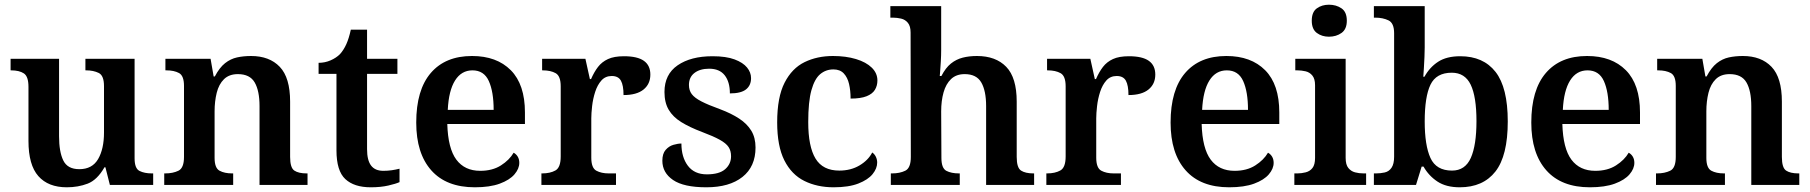

<svg xmlns="http://www.w3.org/2000/svg" viewBox="-20 -786 7694 816"><path d="M264 10Q185 10 143 -37.5Q101 -85 101 -187V-417Q101 -461 81.5 -474Q62 -487 27 -487H25V-536H231V-207Q231 -141 249 -104Q267 -67 317 -67Q372 -67 397 -110Q422 -153 422 -223V-420Q422 -465 399.5 -476Q377 -487 346 -487H343V-536H552V-113Q552 -70 573 -59.5Q594 -49 625 -49H631V0H447L428 -75H424Q393 -21 352.5 -5.5Q312 10 264 10Z M678 0V-49H682Q715 -49 738.5 -60.5Q762 -72 762 -119V-421Q762 -464 741 -475.5Q720 -487 687 -487H683V-536H875L888 -461H893Q913 -499 936.5 -517.5Q960 -536 987.5 -542Q1015 -548 1047 -548Q1125 -548 1169 -502Q1213 -456 1213 -354V-119Q1213 -73 1231 -61Q1249 -49 1283 -49H1287V0H1083V-335Q1083 -400 1062.5 -435.5Q1042 -471 991 -471Q954 -471 932 -449.5Q910 -428 901 -391.5Q892 -355 892 -313V-115Q892 -72 913 -60.5Q934 -49 967 -49H971V0Z M1556 10Q1485 10 1447.5 -25Q1410 -60 1410 -147V-472H1334V-519Q1361 -519 1385 -529.5Q1409 -540 1425 -556Q1441 -574 1452 -598.5Q1463 -623 1471 -660H1540V-536H1669V-472H1540V-152Q1540 -105 1557 -82.5Q1574 -60 1609 -60Q1628 -60 1645 -62.5Q1662 -65 1678 -69V-12Q1663 -5 1630.5 2.5Q1598 10 1556 10Z M1998 10Q1877 10 1813 -62Q1749 -134 1749 -265Q1749 -404 1811 -476Q1873 -548 1986 -548Q2091 -548 2151 -487.5Q2211 -427 2211 -308V-259H1881Q1884 -155 1919.5 -107.5Q1955 -60 2021 -60Q2073 -60 2109 -83Q2145 -106 2163 -137Q2174 -131 2180.5 -120Q2187 -109 2187 -94Q2187 -69 2166.5 -45Q2146 -21 2104 -5.5Q2062 10 1998 10ZM2078 -319Q2078 -396 2057.5 -441.5Q2037 -487 1988 -487Q1941 -487 1914 -444Q1887 -401 1883 -319Z M2281 0V-49H2284Q2318 -49 2340.5 -61.5Q2363 -74 2363 -121V-419Q2363 -463 2341.5 -475Q2320 -487 2287 -487H2284V-536H2468L2487 -450H2492Q2505 -480 2521.5 -501.5Q2538 -523 2564 -535Q2590 -547 2632 -547Q2689 -547 2716.5 -527.5Q2744 -508 2744 -469Q2744 -429 2715 -405.5Q2686 -382 2630 -382Q2630 -423 2619 -443Q2608 -463 2580 -463Q2553 -463 2536 -444Q2519 -425 2509.5 -395.5Q2500 -366 2496.5 -335Q2493 -304 2493 -283V-116Q2493 -72 2514.5 -60.5Q2536 -49 2567 -49H2598V0Z M2982 10Q2886 10 2840.5 -21Q2795 -52 2795 -103Q2795 -133 2809 -149Q2823 -165 2842 -170.5Q2861 -176 2876 -176Q2876 -118 2903.5 -81.5Q2931 -45 2984 -45Q3037 -45 3062 -67Q3087 -89 3087 -122Q3087 -145 3076.5 -161Q3066 -177 3039 -192Q3012 -207 2964 -225Q2911 -245 2875.5 -267Q2840 -289 2822 -319.5Q2804 -350 2804 -395Q2804 -470 2860 -508.5Q2916 -547 3008 -547Q3066 -547 3102 -533.5Q3138 -520 3155 -499Q3172 -478 3172 -454Q3172 -423 3150.5 -406Q3129 -389 3082 -389Q3082 -438 3060 -466Q3038 -494 2994 -494Q2955 -494 2931.5 -476Q2908 -458 2908 -425Q2908 -402 2920 -386Q2932 -370 2961 -355Q2990 -340 3040 -322Q3088 -304 3121.5 -282Q3155 -260 3173 -230.5Q3191 -201 3191 -159Q3191 -78 3135.5 -34Q3080 10 2982 10Z M3523 10Q3453 10 3398.5 -17Q3344 -44 3313.5 -104.5Q3283 -165 3283 -266Q3283 -373 3314.5 -434.5Q3346 -496 3399.5 -522Q3453 -548 3520 -548Q3575 -548 3618 -535Q3661 -522 3685 -498.5Q3709 -475 3709 -444Q3709 -422 3698.5 -404.5Q3688 -387 3663 -377Q3638 -367 3595 -367Q3595 -401 3588.5 -429Q3582 -457 3566 -474Q3550 -491 3522 -491Q3490 -491 3466 -471Q3442 -451 3428.5 -402.5Q3415 -354 3415 -267Q3415 -163 3446 -112Q3477 -61 3547 -61Q3596 -61 3633 -83Q3670 -105 3687 -138Q3697 -131 3702.5 -119.5Q3708 -108 3708 -95Q3708 -70 3688.5 -46Q3669 -22 3628 -6Q3587 10 3523 10Z M3766 0V-49H3771Q3804 -49 3827.5 -60.5Q3851 -72 3851 -119L3850 -648Q3850 -675 3838.5 -689Q3827 -703 3809.5 -707Q3792 -711 3775 -711H3764V-760H3980V-574Q3980 -551 3978.5 -525Q3977 -499 3975.5 -481Q3974 -463 3974 -463H3981Q3999 -498 4021.5 -516Q4044 -534 4071.5 -541Q4099 -548 4132 -548Q4212 -548 4256.5 -502Q4301 -456 4301 -354V-119Q4301 -73 4319.5 -61Q4338 -49 4372 -49H4375V0H4171V-335Q4171 -400 4150.5 -435.5Q4130 -471 4080 -471Q4044 -471 4022 -450Q4000 -429 3990 -393Q3980 -357 3980 -313L3981 -115Q3981 -71 4002 -60Q4023 -49 4056 -49H4059V0Z M4427 0V-49H4430Q4464 -49 4486.5 -61.5Q4509 -74 4509 -121V-419Q4509 -463 4487.5 -475Q4466 -487 4433 -487H4430V-536H4614L4633 -450H4638Q4651 -480 4667.5 -501.5Q4684 -523 4710 -535Q4736 -547 4778 -547Q4835 -547 4862.5 -527.5Q4890 -508 4890 -469Q4890 -429 4861 -405.5Q4832 -382 4776 -382Q4776 -423 4765 -443Q4754 -463 4726 -463Q4699 -463 4682 -444Q4665 -425 4655.5 -395.5Q4646 -366 4642.5 -335Q4639 -304 4639 -283V-116Q4639 -72 4660.5 -60.5Q4682 -49 4713 -49H4744V0Z M5204 10Q5083 10 5019 -62Q4955 -134 4955 -265Q4955 -404 5017 -476Q5079 -548 5192 -548Q5297 -548 5357 -487.5Q5417 -427 5417 -308V-259H5087Q5090 -155 5125.5 -107.5Q5161 -60 5227 -60Q5279 -60 5315 -83Q5351 -106 5369 -137Q5380 -131 5386.5 -120Q5393 -109 5393 -94Q5393 -69 5372.5 -45Q5352 -21 5310 -5.5Q5268 10 5204 10ZM5284 -319Q5284 -396 5263.5 -441.5Q5243 -487 5194 -487Q5147 -487 5120 -444Q5093 -401 5089 -319Z M5481 0V-49H5494Q5511 -49 5529 -53.5Q5547 -58 5558 -72Q5569 -86 5569 -115V-424Q5569 -451 5557.5 -465Q5546 -479 5528.5 -483Q5511 -487 5494 -487H5485V-536H5699V-115Q5699 -86 5710.5 -72Q5722 -58 5739 -53.5Q5756 -49 5775 -49H5786V0ZM5628 -630Q5598 -630 5576.5 -646Q5555 -662 5555 -698Q5555 -735 5576.5 -750.5Q5598 -766 5628 -766Q5659 -766 5681.5 -750.5Q5704 -735 5704 -698Q5704 -662 5681.5 -646Q5659 -630 5628 -630Z M6184 10Q6126 10 6089 -14.5Q6052 -39 6030 -78H6022L5998 0H5819V-49H5828Q5847 -49 5865 -53Q5883 -57 5894 -73Q5905 -89 5905 -120V-645Q5905 -688 5881 -699.5Q5857 -711 5825 -711H5819V-760H6035V-584Q6035 -568 6034 -544Q6033 -520 6031.5 -496.5Q6030 -473 6029 -460H6034Q6056 -500 6092 -523.5Q6128 -547 6186 -547Q6284 -547 6336 -480.5Q6388 -414 6388 -270Q6388 -124 6335.5 -57Q6283 10 6184 10ZM6151 -61Q6207 -61 6231 -115Q6255 -169 6255 -271Q6255 -375 6230.5 -426Q6206 -477 6150 -477Q6084 -477 6059.5 -426Q6035 -375 6035 -270Q6035 -168 6059.5 -114.5Q6084 -61 6151 -61Z M6737 10Q6616 10 6552 -62Q6488 -134 6488 -265Q6488 -404 6550 -476Q6612 -548 6725 -548Q6830 -548 6890 -487.5Q6950 -427 6950 -308V-259H6620Q6623 -155 6658.5 -107.5Q6694 -60 6760 -60Q6812 -60 6848 -83Q6884 -106 6902 -137Q6913 -131 6919.5 -120Q6926 -109 6926 -94Q6926 -69 6905.5 -45Q6885 -21 6843 -5.5Q6801 10 6737 10ZM6817 -319Q6817 -396 6796.5 -441.5Q6776 -487 6727 -487Q6680 -487 6653 -444Q6626 -401 6622 -319Z M7018 0V-49H7022Q7055 -49 7078.5 -60.5Q7102 -72 7102 -119V-421Q7102 -464 7081 -475.5Q7060 -487 7027 -487H7023V-536H7215L7228 -461H7233Q7253 -499 7276.5 -517.5Q7300 -536 7327.5 -542Q7355 -548 7387 -548Q7465 -548 7509 -502Q7553 -456 7553 -354V-119Q7553 -73 7571 -61Q7589 -49 7623 -49H7627V0H7423V-335Q7423 -400 7402.5 -435.5Q7382 -471 7331 -471Q7294 -471 7272 -449.5Q7250 -428 7241 -391.5Q7232 -355 7232 -313V-115Q7232 -72 7253 -60.5Q7274 -49 7307 -49H7311V0Z"/></svg>

Font: Noto Serif Vithkuqi SemiBold
Style: Regular
Weight: 600
Version: Version 1.005